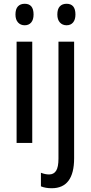

<svg xmlns="http://www.w3.org/2000/svg" viewBox="-20 -758 483 1018"><path d="M111 -738Q158 -738 158 -681Q158 -654 145.5 -639Q133 -624 111 -624Q89 -624 75.5 -639Q62 -654 62 -681Q62 -710 75 -724Q88 -738 111 -738ZM151 -537V0H68V-537ZM284 -681Q284 -710 297 -724Q310 -738 333 -738Q380 -738 380 -681Q380 -654 367.5 -639Q355 -624 333 -624Q311 -624 297.5 -639Q284 -654 284 -681ZM254 240Q221 240 197 230V158Q220 167 240 167Q265 167 277.5 147.5Q290 128 290 83V-537H373V81Q373 240 254 240Z"/></svg>

Font: Avrile Sans Condensed
Style: Regular
Weight: 400
Width: 3
Designer: Monotype Design Team
Foundry: Monotype Imaging Inc.
Version: Version 2.001;September 10, 2019;FontCreator 11.5.0.2425 64-